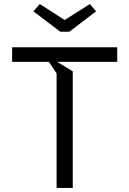

<svg xmlns="http://www.w3.org/2000/svg" viewBox="-20 -930 640 950"><path d="M40 -696V-624H222L260 -566.5V0H340V-577L263 -624H560V-696ZM323 -773H278.5L145 -874L177 -910L300 -831L424.5 -910L455.5 -874Z"/></svg>

Font: Kode
Style: Regular
Weight: 400
Monospace: yes
Designer: Isa Ozler
Foundry: Kadena LLC
Version: Version 1.000;gftools[0.9.28]